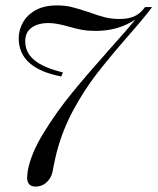

<svg xmlns="http://www.w3.org/2000/svg" viewBox="-20 -540 581 708"><path d="M541 -514Q518 -482 447 -401Q381 -325 336.5 -267.5Q292 -210 252 -137Q212 -64 190 18Q186 32 178 71L173 97Q167 119 150.5 133.5Q134 148 111 148Q80 148 80 114Q80 108 82 92Q93 28 140.5 -49.5Q188 -127 246.5 -198.5Q305 -270 389 -364Q452 -434 479 -468Q416 -426 333 -426Q305 -426 282.5 -430Q260 -434 233 -442Q188 -455 159 -455Q120 -455 96.5 -438Q73 -421 73 -388Q73 -346 107 -318Q141 -290 212 -273L206 -258Q49 -288 49 -399Q49 -429 64.5 -457Q80 -485 111.5 -502.5Q143 -520 190 -520Q220 -520 244.5 -514Q269 -508 308 -495Q343 -482 367.5 -476Q392 -470 421 -470Q452 -470 474.5 -479.5Q497 -489 515 -514Z"/></svg>

Font: Playfair Display
Style: Italic
Weight: 400
Italic angle: -14°
Designer: Claus Eggers Sørensen
Foundry: Claus Eggers Sørensen
Version: Version 1.200; ttfautohint (v1.6)